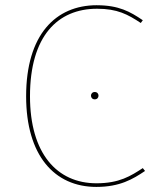

<svg xmlns="http://www.w3.org/2000/svg" viewBox="-20 -711 605 740"><path d="M353.3 -690.9C193.7 -690.9 80.7 -576.4 80.7 -339.9C80.7 -113.1 188.8 9.4 351.4 9.4C441.7 9.4 491.8 -20.4 539 -52.1L530.3 -63.1C484.4 -33.1 440.3 -4.6 351.8 -4.6C199.4 -4.6 95.6 -119.7 95.6 -339.8C95.6 -572 202.4 -677.3 354.1 -677.3C432.4 -677.3 472.4 -655.6 522.6 -622.4L530.4 -633C481.6 -666.1 437.7 -690.8 353.3 -690.8ZM345.1 -356.4C336 -356.4 330.6 -349.6 330.6 -342.3C330.6 -335 336 -328.1 345.1 -328.1C354.7 -328.1 359.7 -335 359.7 -342.3C359.7 -349.6 354.7 -356.4 345.1 -356.4Z"/></svg>

Font: Fira Sans Hair
Style: Regular
Weight: 100
Designer: bBox Type GmbH & Carrois Corporate GbR & Edenspiekermann AG
Foundry: bBox Type GmbH & Carrois Corporate GbR & Edenspiekermann AG
Version: Version 4.300;PS 004.300;hotconv 1.0.88;makeotf.lib2.5.64775